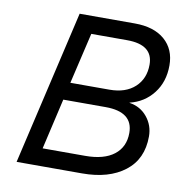

<svg xmlns="http://www.w3.org/2000/svg" viewBox="-76 -734 796 808"><g transform="rotate(10 322.5 -330.0)"><path d="M47 0 200 -660H436Q518 -660 564 -620Q610 -580 610 -511Q610 -441 572 -392Q534 -343 472 -328V-327Q519 -320 548 -284.5Q577 -249 577 -202Q577 -105 509 -52.5Q441 0 327 0ZM212 -367H379Q448 -367 487.5 -403.5Q527 -440 527 -500Q527 -585 416 -585H263ZM145 -75H327Q407 -75 450 -108.5Q493 -142 493 -202Q493 -292 376 -292H195Z"/></g></svg>

Font: Elaine Sans
Style: Italic
Weight: 400
Italic angle: -13°
Designer: Wei Huang
Foundry: Wei Huang
Version: Version 2.001;December 24, 2019;FontCreator 12.0.0.2547 64-b